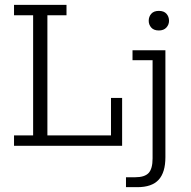

<svg xmlns="http://www.w3.org/2000/svg" viewBox="-20 -603 788 794"><path d="M38 0V-43H117V-540H38V-583H255V-540H176V-43H439V-198H485V0ZM501 171V130H539Q578 130 594.5 112.5Q611 95 611 52V-354H528V-395H664V47Q664 110 636 140.5Q608 171 548 171ZM637 -477Q616 -477 605.5 -489Q595 -501 595 -517Q595 -534 605.5 -546Q616 -558 637 -558Q658 -558 668.5 -546Q679 -534 679 -517Q679 -501 668 -489Q657 -477 637 -477Z"/></svg>

Font: Rokkitt SemiBold Light
Style: Regular
Weight: 300
Version: Version 3.103